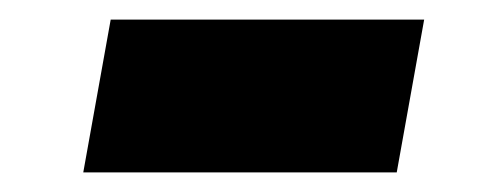

<svg xmlns="http://www.w3.org/2000/svg" viewBox="-20 -406 501 196"><path d="M65 -230H385L413 -386H93Z"/></svg>

Font: Fixel Display Black
Style: Italic
Weight: 900
Italic angle: -10°
Designer: AlfaBravo + MacPaw
Foundry: Kyrylo Tkachov, Marchela Mozhyna, Serhii Makarenko, Maria Weinstein, Zakhar Kryvoshyya
Version: Version 1.210;Glyphs 3.2 (3217)